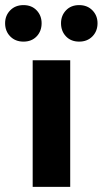

<svg xmlns="http://www.w3.org/2000/svg" viewBox="-63 -732 402 752"><path d="M65 0V-496H212V0ZM29 -569Q-3 -569 -23 -589.5Q-43 -610 -43 -641Q-43 -671 -23 -691.5Q-3 -712 29 -712Q61 -712 80.5 -691.5Q100 -671 100 -641Q100 -610 80.5 -589.5Q61 -569 29 -569ZM247 -569Q215 -569 195.5 -589.5Q176 -610 176 -641Q176 -671 195.5 -691.5Q215 -712 247 -712Q279 -712 299 -691.5Q319 -671 319 -641Q319 -610 299 -589.5Q279 -569 247 -569Z"/></svg>

Font: TT Toshiba Sans
Style: Bold
Weight: 700
Designer: Paul D. Hunt
Foundry: Toshiba Corporation
Version: Version 2.020;PS 2.000;hotconv 1.0.86;makeotf.lib2.5.63406